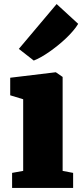

<svg xmlns="http://www.w3.org/2000/svg" viewBox="-20 -926 407 946"><path d="M72.8 -685.1 258.8 -905.8H259.3L365.2 -808.6Q355.5 -792 339.8 -773.7Q324.2 -755.4 305.2 -737.3Q286.1 -719.2 264.9 -702.1Q243.7 -685.1 222.7 -670.4Q201.7 -655.8 182.1 -644.8Q162.6 -633.8 147 -627.9H146ZM39.6 -74.2 94.2 -84V-437L30.3 -456.5V-543L252.9 -569.8H255.4L288.6 -546.9V-84L340.3 -74.2V0H39.6Z"/></svg>

Font: Merriweather UltraBold
Style: Regular
Weight: 900
Designer: Eben Sorkin ( sorkintype@gmail.com )
Foundry: Eben Sorkin
Version: Version 1.570; ttfautohint (v1.3) -l 8 -r 32 -G 0 -x 0 -H 60